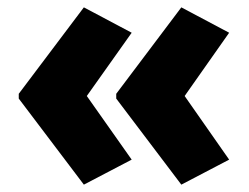

<svg xmlns="http://www.w3.org/2000/svg" viewBox="-20 -635 677 522"><path d="M31 -380V-367L208 -133L338 -201L216 -374L338 -546L208 -615ZM296 -380V-367L473 -133L603 -201L482 -374L603 -546L473 -615Z"/></svg>

Font: Noto Sans Kannada UI SemiCondensed Black
Style: Regular
Weight: 900
Width: 4
Designer: Jelle Bosma - Monotype Design Team
Foundry: Monotype Imaging Inc.
Version: Version 2.005